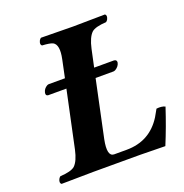

<svg xmlns="http://www.w3.org/2000/svg" viewBox="-119 -754 827 863"><g transform="rotate(-20 294.5 -322.5)"><path d="M357.9 -42Q469.2 -42 527.8 -135.3Q537.6 -151.4 547.4 -169.9Q572.8 -172.9 588.9 -165Q560.1 -77.1 527.3 2Q526.4 2 408.2 0H184.6L30.8 2Q21 -4.9 29.3 -22.5Q33.2 -29.3 37.6 -32.2Q89.8 -35.2 107.9 -50.8Q128.9 -70.8 140.1 -122.1L197.8 -393.1H110.4Q98.1 -394.5 101.1 -409.2Q105 -426.8 121.6 -436.5Q126.5 -439 130.4 -439H207.5L225.1 -522.9Q239.3 -589.8 211.4 -604.5Q197.8 -610.8 161.1 -612.8Q151.4 -619.6 159.7 -637.2Q163.6 -644 168.5 -647Q169.4 -647 322.3 -645Q345.2 -645 393.1 -646Q440.4 -647 474.6 -647Q484.4 -640.1 476.1 -622.6Q472.2 -615.7 467.3 -612.8Q415 -609.9 397.5 -594.2Q376.5 -574.2 365.2 -522.9L347.2 -439H442.4Q456.1 -437.5 454.1 -423.8Q450.2 -406.7 432.6 -396Q426.8 -393.1 422.4 -393.1H337.4L279.8 -121.1Q264.2 -43 297.9 -42Z"/></g></svg>

Font: Linux Libertine Slanted O
Style: Bold Slanted
Weight: 700
Designer: Philipp H. Poll
Foundry: Philipp H. Poll
Version: Version 5.0.0